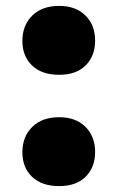

<svg xmlns="http://www.w3.org/2000/svg" viewBox="-20 -658 400 652"><path d="M181 -404Q122 -404 89 -435.5Q56 -467 56 -519Q56 -572 89.5 -605Q123 -638 181 -638Q237 -638 270 -605.5Q303 -573 303 -520Q303 -468 271 -436Q239 -404 181 -404ZM56 -141Q56 -194 89.5 -227Q123 -260 181 -260Q237 -260 270 -227.5Q303 -195 303 -142Q303 -90 271 -58Q239 -26 181 -26Q122 -26 89 -57.5Q56 -89 56 -141Z"/></svg>

Font: Bagel Fat One
Style: Regular
Weight: 400
Designer: Kyung-won Kim
Foundry: JAMO
Version: Version 1.000; ttfautohint (v1.8.4.7-5d5b);gftools[0.9.28]